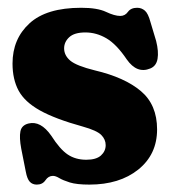

<svg xmlns="http://www.w3.org/2000/svg" viewBox="-20 -474 454 506"><path d="M207.5 -53Q233.5 -53 246 -64.2Q258.5 -75.5 258.5 -91.5Q258.5 -106.5 247 -118.2Q235.5 -130 198 -140.5Q125.5 -160.5 85.2 -183Q45 -205.5 29 -235.2Q13 -265 13 -306.5Q13 -371.5 57.8 -412.5Q102.5 -453.5 194 -453.5Q236.5 -453.5 259.2 -442.8Q282 -432 297 -432Q309.5 -432 317.2 -442.8Q325 -453.5 341.5 -453.5Q353 -453.5 361.8 -446Q370.5 -438.5 376.5 -416L391.5 -366Q398.5 -338 395.2 -319Q392 -300 376 -293.5Q341 -279 314 -317.5Q287 -357.5 260.5 -373Q234 -388.5 205 -388.5Q176 -388.5 162.5 -376Q149 -363.5 149 -346.5Q149 -328 165.2 -314.2Q181.5 -300.5 230 -288.5Q308.5 -270 351.2 -234Q394 -198 394 -133Q394 -67 344.5 -27.2Q295 12.5 215.5 12.5Q182 12.5 163.8 6.8Q145.5 1 136 -4.8Q126.5 -10.5 119.5 -10.5Q107.5 -10.5 99.8 1Q92 12.5 77 12.5Q65.5 12.5 58.5 5Q51.5 -2.5 48 -21.5L36 -82Q30.5 -111.5 33.8 -127.8Q37 -144 55 -148.5Q87 -156.5 115 -116.5Q138 -80.5 158.5 -66.8Q179 -53 207.5 -53Z"/></svg>

Font: Fraunces 144pt SuperSoft
Style: Bold
Weight: 700
Version: Version 1.000;[b76b70a41]